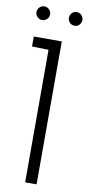

<svg xmlns="http://www.w3.org/2000/svg" viewBox="-95 -889 427 926"><g transform="rotate(10 118.0 -426.0)"><path d="M44 -852Q31 -852 21 -842Q11 -832 11 -818Q11 -805 21 -795Q31 -785 44 -785Q58 -785 68 -795Q78 -805 78 -818Q78 -832 68 -842Q58 -852 44 -852ZM203 -852Q189 -852 179.5 -842Q170 -832 170 -818Q170 -805 179.5 -795Q189 -785 203 -785Q217 -785 226.5 -795Q236 -805 236 -818Q236 -832 226.5 -842Q217 -852 203 -852ZM19 -651 100 -649V0H156V-700H19Z"/></g></svg>

Font: AdventPro_ExpandedRegular
Style: ExpandedRegular
Weight: 400
Width: 7
Designer: VivaRado, Andreas Kalpakidis
Foundry: VivaRado, Andreas Kalpakidis
Version: Version 3.000